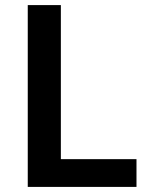

<svg xmlns="http://www.w3.org/2000/svg" viewBox="-20 -734 586 754"><path d="M89 0V-714H219V-109H516V0Z"/></svg>

Font: Noto Sans Symbols SemiBold
Style: Regular
Weight: 600
Version: Version 2.002